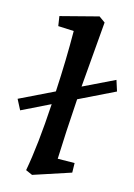

<svg xmlns="http://www.w3.org/2000/svg" viewBox="-161 -826 626 896"><g transform="rotate(10 152.5 -378.5)"><path d="M88 -328 -52 -274 -73 -325 97 -390Q119 -544 130 -682L55 -692L52 -739L237 -770L265 -746L211 -433L366 -492L378 -439L201 -371Q175 -204 160 -82L241 -76L238 -30L55 13L24 -4Q59 -130 88 -328Z"/></g></svg>

Font: Andada Pro
Style: Bold Italic
Weight: 700
Italic angle: -7°
Designer: Carolina Giovagnoli
Foundry: Huerta Tipografica
Version: Version 3.005; ttfautohint (v1.8.4)